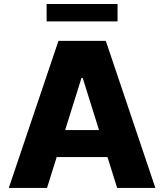

<svg xmlns="http://www.w3.org/2000/svg" viewBox="-20 -929 811 949"><path d="M382.8 -543.9 212.4 0H23.4L269 -727.1H502.9L748 0H559.1L388.7 -543.9ZM187 -152.8V-286.1H582V-152.8ZM210.4 -909.2H561V-823.2H210.4Z"/></svg>

Font: My Font
Style: Regular
Weight: 500
Designer: Rasmus Andersson
Foundry: rsms
Version: Version 0.001